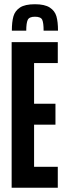

<svg xmlns="http://www.w3.org/2000/svg" viewBox="-20 -887 314 907"><path d="M35 0V-688H253V-589H141V-397H242V-298H141V-99H253V0ZM254 -742H186Q186 -779 179.5 -793.5Q173 -808 145 -808Q118 -808 111 -793Q104 -778 104 -742H36Q36 -784 43.5 -810Q51 -836 74.5 -851.5Q98 -867 145 -867Q191 -867 215 -851.5Q239 -836 246.5 -810Q254 -784 254 -742Z"/></svg>

Font: Saira Ultra Condensed
Style: Bold
Weight: 700
Width: 1
Designer: Hector Gatti with collaboration of the Omnibus-Type team
Foundry: Omnibus-Type
Version: Version 1.001; ttfautohint (v1.8)